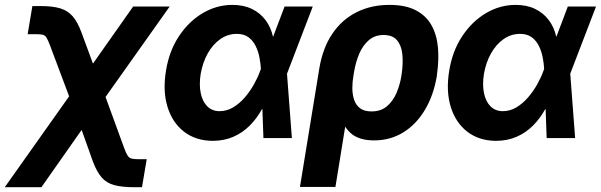

<svg xmlns="http://www.w3.org/2000/svg" viewBox="-79 -573 2494 797"><path d="M-59.3 204.1 270.4 -261.3H325.9L436.4 41.4Q444.4 62.9 450.8 72.9Q457.2 82.8 467.5 85.4Q477.8 87.9 497.4 87.9H530L510.4 204.1H478.2Q426.9 204.1 394.7 195.3Q362.5 186.4 342.4 162.9Q322.3 139.5 306.2 96.3L259.9 -33.6L92.9 204.1ZM238.6 -91.4 129.6 -381.8Q120.8 -405.5 114.6 -415.9Q108.4 -426.3 98.6 -428.8Q88.8 -431.2 68.1 -431.1H35.8L55.4 -547.9H87.6Q139 -548 170.9 -538.4Q202.9 -528.7 223.2 -504.8Q243.6 -480.9 259.5 -437.3L306.9 -309L473.7 -545.9H625.3L303 -91.4Z M803.3 11.7Q733.1 11 684.7 -26.5Q636.3 -64 616.2 -129.8Q596 -195.6 610.2 -280.7Q623.4 -361.8 664 -423Q704.6 -484.2 762.6 -518.5Q820.6 -552.7 885.7 -552.7Q932 -552.7 966.5 -536Q1000.9 -519.3 1023.2 -489.7Q1045.5 -460.1 1054.1 -420.9L1100.6 -424.4L1112.1 -269.7L1132.6 0H1014.5L1004.3 -283.2Q1003 -308.5 998 -334.5Q993 -360.5 981.9 -382.7Q970.9 -404.9 952 -418.7Q933.1 -432.4 903.9 -432.4Q866.4 -432.4 835.5 -410.6Q804.6 -388.9 783.4 -351.4Q762.3 -313.9 753.9 -265.6Q747 -220.9 754.3 -186.1Q761.6 -151.3 781.5 -131.5Q801.5 -111.7 832.2 -111.5Q862.2 -111.5 888.6 -127.2Q915 -143 936.8 -168.1Q958.5 -193.3 974.6 -221.9Q990.7 -250.5 1000 -276.2L1102.3 -545.9H1219.3L1114.1 -271.5L1052 -124.2L1008.2 -119.5Q987.1 -81.2 957.5 -51.5Q927.8 -21.8 889.4 -5.1Q851 11.6 803.3 11.7Z M1166.1 203.1 1246.4 -288.5Q1260.6 -374.2 1300.7 -433.2Q1340.7 -492.1 1401.4 -522.4Q1462 -552.7 1537.2 -552.7Q1604.4 -552.7 1647 -530.4Q1689.6 -508.1 1711.8 -468.7Q1734 -429.2 1738.8 -377.4Q1743.6 -325.6 1735.3 -266.8L1734.3 -257Q1720.7 -176.9 1684.8 -116.8Q1648.9 -56.8 1595.2 -23.5Q1541.5 9.8 1473.7 9.8Q1410.1 9.8 1376.3 -20.8Q1342.6 -51.5 1329.7 -106.2Q1316.8 -160.9 1315.9 -233L1388 -257.8Q1383.6 -233 1383.6 -207.1Q1383.6 -181.2 1390.8 -159.3Q1397.9 -137.3 1415.3 -123.9Q1432.6 -110.5 1463.2 -110.5Q1502.5 -110.5 1527.7 -132.3Q1552.8 -154 1567.1 -187.7Q1581.3 -221.5 1587 -257L1588.4 -266.8Q1594.8 -310.4 1591.2 -347.1Q1587.5 -383.7 1569.2 -405.7Q1551 -427.7 1512.8 -427.7Q1477.5 -427.7 1452.6 -406.7Q1427.7 -385.7 1412.6 -350.8Q1397.5 -315.9 1390.7 -274.2L1313.4 203.1Z M1979.1 11.7Q1908.9 11 1860.5 -26.5Q1812.1 -64 1791.9 -129.8Q1771.8 -195.6 1785.9 -280.7Q1799.2 -361.8 1839.8 -423Q1880.4 -484.2 1938.4 -518.5Q1996.4 -552.7 2061.5 -552.7Q2107.8 -552.7 2142.2 -536Q2176.7 -519.3 2199 -489.7Q2221.3 -460.1 2229.9 -420.9L2276.4 -424.4L2287.9 -269.7L2308.4 0H2190.2L2180.1 -283.2Q2178.8 -308.5 2173.8 -334.5Q2168.8 -360.5 2157.7 -382.7Q2146.7 -404.9 2127.8 -418.7Q2108.9 -432.4 2079.7 -432.4Q2042.2 -432.4 2011.3 -410.6Q1980.4 -388.9 1959.2 -351.4Q1938.1 -313.9 1929.7 -265.6Q1922.8 -220.9 1930.1 -186.1Q1937.4 -151.3 1957.3 -131.5Q1977.2 -111.7 2008 -111.5Q2038 -111.5 2064.4 -127.2Q2090.8 -143 2112.5 -168.1Q2134.3 -193.3 2150.4 -221.9Q2166.5 -250.5 2175.8 -276.2L2278.1 -545.9H2395.1L2289.8 -271.5L2227.7 -124.2L2184 -119.5Q2162.9 -81.2 2133.3 -51.5Q2103.6 -21.8 2065.2 -5.1Q2026.8 11.6 1979.1 11.7Z"/></svg>

Font: Inter Tight
Style: Italic
Weight: 400
Italic angle: -9.39999°
Designer: Rasmus Andersson
Foundry: rsms
Version: Version 3.002